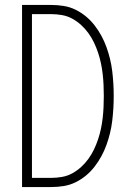

<svg xmlns="http://www.w3.org/2000/svg" viewBox="-20 -755 540 775"><path d="M69 0V-735H187Q212 -735 237 -731Q262 -727 284.5 -716Q307 -705 326.5 -689Q346 -673 361.5 -653Q377 -633 389 -611Q401 -589 409.5 -565.5Q418 -542 424 -517.5Q430 -493 433 -468Q436 -443 437.5 -418Q439 -393 439 -368Q439 -342 437.5 -317Q436 -292 433 -267Q430 -242 424 -217.5Q418 -193 409.5 -169.5Q401 -146 389 -124Q377 -102 361.5 -82Q346 -62 326.5 -46Q307 -30 284.5 -19Q262 -8 237 -4Q212 0 187 0ZM109 -37H187Q209 -37 231 -41Q253 -45 272 -55.5Q291 -66 307.5 -81Q324 -96 337 -114Q350 -132 359.5 -152Q369 -172 376 -193Q383 -214 387.5 -235.5Q392 -257 394.5 -279Q397 -301 398 -323Q399 -345 399 -368Q399 -390 398 -412Q397 -434 394.5 -456Q392 -478 387.5 -499.5Q383 -521 376 -542Q369 -563 359.5 -583Q350 -603 337 -621Q324 -639 307.5 -654Q291 -669 272 -679.5Q253 -690 231 -694Q209 -698 187 -698H109Z"/></svg>

Font: Iosevka SS04 Extralight
Style: Regular
Weight: 200
Monospace: yes
Designer: Belleve Invis
Foundry: Belleve Invis
Version: Version 19.0.0; ttfautohint (v1.8.4)